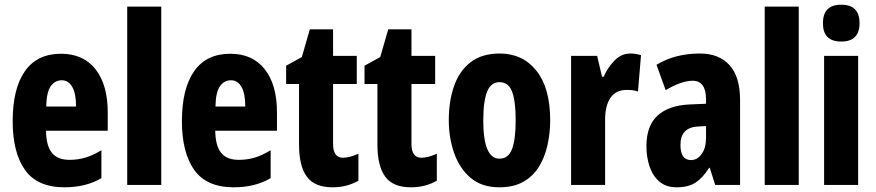

<svg xmlns="http://www.w3.org/2000/svg" viewBox="-20 -788 3731 818"><path d="M240 -559Q335 -559 387 -493Q439 -427 439 -309V-231H176Q177 -167 201 -137Q225 -107 276 -107Q312 -107 344 -116.5Q376 -126 412 -148V-29Q346 10 255 10Q139 10 86.5 -64Q34 -138 34 -272Q34 -410 86 -484.5Q138 -559 240 -559ZM243 -446Q214 -446 196 -420.5Q178 -395 177 -334H304Q304 -389 288 -417.5Q272 -446 243 -446Z M667 0H522V-760H667Z M961 -559Q1056 -559 1108 -493Q1160 -427 1160 -309V-231H897Q898 -167 922 -137Q946 -107 997 -107Q1033 -107 1065 -116.5Q1097 -126 1133 -148V-29Q1067 10 976 10Q860 10 807.5 -64Q755 -138 755 -272Q755 -410 807 -484.5Q859 -559 961 -559ZM964 -446Q935 -446 917 -420.5Q899 -395 898 -334H1025Q1025 -389 1009 -417.5Q993 -446 964 -446Z M1441 -116Q1469 -116 1507 -133V-18Q1482 -4 1455 3Q1428 10 1396 10Q1321 10 1287.5 -35Q1254 -80 1254 -172V-430H1199V-508L1266 -545L1300 -663H1399V-550H1500V-430H1399V-175Q1399 -116 1441 -116Z M1775 -116Q1803 -116 1841 -133V-18Q1816 -4 1789 3Q1762 10 1730 10Q1655 10 1621.5 -35Q1588 -80 1588 -172V-430H1533V-508L1600 -545L1634 -663H1733V-550H1834V-430H1733V-175Q1733 -116 1775 -116Z M2324 -276Q2324 -221 2312.5 -169.5Q2301 -118 2276 -77.5Q2251 -37 2209.5 -13.5Q2168 10 2107 10Q2033 10 1985.5 -30Q1938 -70 1915 -135.5Q1892 -201 1892 -276Q1892 -357 1914.5 -421.5Q1937 -486 1985 -523Q2033 -560 2109 -560Q2207 -560 2265.5 -486.5Q2324 -413 2324 -276ZM2039 -274Q2039 -112 2108 -112Q2146 -112 2161.5 -153Q2177 -194 2177 -276Q2177 -358 2161.5 -398Q2146 -438 2108 -438Q2072 -438 2055.5 -398Q2039 -358 2039 -274Z M2666 -560Q2676 -560 2686.5 -558.5Q2697 -557 2711 -553L2698 -398Q2680 -405 2651 -405Q2604 -405 2581 -371.5Q2558 -338 2558 -279V0H2413V-550H2524L2545 -461H2552Q2567 -497 2596.5 -528.5Q2626 -560 2666 -560Z M2962 -560Q3043 -560 3088 -510.5Q3133 -461 3133 -362V0H3027L3004 -73H3001Q2975 -31 2944 -10.5Q2913 10 2863 10Q2817 10 2788.5 -15Q2760 -40 2747 -80Q2734 -120 2734 -165Q2734 -252 2781.5 -295.5Q2829 -339 2918 -343L2988 -346V-364Q2988 -444 2931 -444Q2884 -444 2816 -404L2777 -512Q2856 -560 2962 -560ZM2954 -249Q2879 -245 2879 -171Q2879 -106 2924 -106Q2951 -106 2969.5 -132Q2988 -158 2988 -201V-251Z M3383 0H3238V-760H3383Z M3564 -768Q3642 -768 3642 -689Q3642 -611 3564 -611Q3486 -611 3486 -689Q3486 -768 3564 -768ZM3636 -550V0H3491V-550Z"/></svg>

Font: Noto Sans Arabic ExtCond ExtBd
Style: Regular
Weight: 800
Width: 2
Designer: Monotype Design Team, Nadine Chahine, Nizar Qandah and Khaled Hosny
Foundry: Monotype Imaging Inc.
Version: Version 2.012; ttfautohint (v1.8.4.7-5d5b)